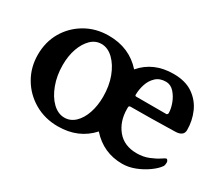

<svg xmlns="http://www.w3.org/2000/svg" viewBox="-87 -621 928 814"><g transform="rotate(30 376.5 -214.0)"><path d="M566.4 7.8Q474.6 7.8 413.1 -61.5Q351.6 6.8 251 6.8Q187.5 6.8 136.2 -22.9Q85 -52.7 55.7 -103Q26.4 -153.3 26.4 -214.8Q26.4 -277.3 55.2 -326.7Q84 -376 134.3 -405.3Q184.6 -434.6 248 -434.6Q348.6 -434.6 411.1 -364.3Q468.8 -431.6 566.4 -431.6Q625 -431.6 662.1 -405.8Q699.2 -379.9 716.8 -339.4Q734.4 -298.8 734.4 -253.9Q734.4 -222.7 691.4 -222.7Q570.3 -219.7 477.5 -219.7Q468.8 -219.7 468.8 -211.9V-204.1Q468.8 -143.6 502.4 -102.5Q536.1 -61.5 597.7 -61.5Q629.9 -61.5 656.2 -72.3Q682.6 -83 699.2 -94.2Q715.8 -105.5 718.8 -105.5Q722.7 -105.5 725.6 -100.6Q728.5 -95.7 728.5 -91.8Q728.5 -79.1 724.6 -72.3Q711.9 -53.7 686 -35.2Q660.2 -16.6 628.9 -4.4Q597.7 7.8 566.4 7.8ZM256.8 -39.1Q286.1 -39.1 308.6 -60.5Q331.1 -82 343.3 -118.2Q355.5 -154.3 355.5 -198.2Q355.5 -251 339.4 -293.9Q323.2 -336.9 296.4 -362.8Q269.5 -388.7 238.3 -388.7Q209 -388.7 187 -367.2Q165 -345.7 152.3 -310.1Q139.6 -274.4 139.6 -229.5Q139.6 -177.7 155.8 -134.3Q171.9 -90.8 198.7 -64.9Q225.6 -39.1 256.8 -39.1ZM476.6 -268.6H625Q630.9 -271.5 630.9 -277.3Q630.9 -297.9 621.6 -323.2Q612.3 -348.6 595.2 -367.7Q578.1 -386.7 554.7 -386.7Q524.4 -386.7 505.9 -369.1Q487.3 -351.6 479 -325.7Q470.7 -299.8 470.7 -274.4Q470.7 -268.6 476.6 -268.6Z"/></g></svg>

Font: Crimson Text SemiBold
Style: Regular
Weight: 600
Designer: Sebastian Kosch
Foundry: Sebastian Kosch
Version: Version 1.100; ttfautohint (v1.8.4)